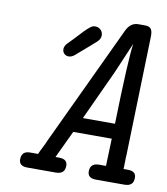

<svg xmlns="http://www.w3.org/2000/svg" viewBox="-76 -715 677 779"><g transform="rotate(10 263.0 -325.5)"><path d="M54.2 -27.8Q54.2 -62 88.9 -62Q88.9 -62 122.1 -62Q126 -71.8 136 -91.3Q146 -110.8 149.9 -121.1L383.8 -618.2Q400.9 -651.4 432.1 -650.9H459Q477.1 -650.9 483.6 -641.8Q490.2 -632.8 490.2 -615.2V-609.9L476.1 -119.1Q475.1 -110.4 475.1 -91.1Q475.1 -71.8 474.1 -62H492.2Q526.4 -62 525.9 -34.2Q525.9 0 488.8 0H372.1Q336.9 0 336.9 -27.8Q336.9 -62 373 -62H401.9L405.8 -174.8H247.1L193.8 -62H209Q243.2 -62 243.2 -34.2Q243.2 0 206.1 0H88.9Q54.2 0 54.2 -27.8ZM149.4 -499Q149.4 -512.2 163.1 -525.9Q174.3 -537.1 185.8 -549.1Q197.3 -561 203.6 -568.1Q210 -575.2 217 -582.5Q224.1 -589.8 228.3 -593.5Q232.4 -597.2 236.8 -601.1Q241.2 -605 243.7 -606.4Q246.1 -607.9 249 -609.4Q252 -610.8 254.6 -611.3Q257.3 -611.8 261.2 -611.8Q274.4 -611.8 283.7 -603Q293 -594.2 293 -580.1Q293 -565.9 281 -554.4Q269 -543 199.2 -482.9Q187 -473.1 175.3 -473.1Q164.1 -473.1 156.7 -480.5Q149.4 -487.8 149.4 -499ZM149.4 -499Q149.4 -512.2 163.1 -525.9Q174.3 -537.1 185.8 -549.1Q197.3 -561 203.6 -568.1Q210 -575.2 217 -582.5Q224.1 -589.8 228.3 -593.5Q232.4 -597.2 236.8 -601.1Q241.2 -605 243.7 -606.4Q246.1 -607.9 249 -609.4Q252 -610.8 254.6 -611.3Q257.3 -611.8 261.2 -611.8Q274.4 -611.8 283.7 -603Q293 -594.2 293 -580.1Q293 -565.9 281 -554.4Q269 -543 199.2 -482.9Q187 -473.1 175.3 -473.1Q164.1 -473.1 156.7 -480.5Q149.4 -487.8 149.4 -499ZM275.9 -236.8H408.2Q415 -503.9 424.8 -568.8L370.1 -440.9Z"/></g></svg>

Font: CMU Typewriter Text
Style: Italic
Weight: 500
Italic angle: -14.04°
Version: Version 0.7.0